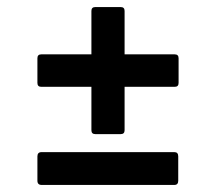

<svg xmlns="http://www.w3.org/2000/svg" viewBox="-20 -564 612 544"><path d="M250 -184Q239 -184 239 -195V-318H97Q86 -318 86 -329V-399Q86 -410 97 -410H239V-533Q239 -544 250 -544H322Q333 -544 333 -533V-410H475Q486 -410 486 -399V-329Q486 -318 475 -318H333V-195Q333 -184 322 -184ZM98 -40Q86 -40 86 -52V-121Q86 -133 98 -133H474Q485 -133 485 -121V-52Q485 -40 474 -40Z"/></svg>

Font: Sofia Sans Semi Condensed
Style: Bold
Weight: 700
Designer: Botio Nikoltchev, Ani Petrova
Foundry: lettersoup
Version: Version 4.100; ttfautohint (v1.8.4.7-5d5b)